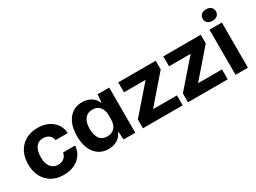

<svg xmlns="http://www.w3.org/2000/svg" viewBox="-43 -1351 2636 1975"><g transform="rotate(-30 1275.5 -363.5)"><path d="M299 9Q178 9 105.5 -67Q33 -143 33 -268Q33 -394 106.5 -470Q180 -546 304 -546Q407 -546 474.5 -490Q542 -434 546 -344H403Q395 -384 367.5 -405Q340 -426 300 -426Q243 -426 212.5 -384Q182 -342 182 -268Q182 -191 213.5 -151Q245 -111 299 -111Q344 -111 371.5 -134Q399 -157 405 -195H548Q542 -103 473.5 -47Q405 9 299 9Z M831 9Q732 9 672.5 -64.5Q613 -138 613 -268Q613 -398 672 -472Q731 -546 831 -546Q891 -546 935.5 -518.5Q980 -491 997 -446H1005L1011 -536H1150V0H1011L1005 -91H997Q980 -46 935.5 -18.5Q891 9 831 9ZM884 -110Q941 -110 972 -146.5Q1003 -183 1003 -242V-295Q1003 -354 972 -390.5Q941 -427 888 -427Q826 -427 794.5 -385Q763 -343 763 -268Q763 -193 793.5 -151.5Q824 -110 884 -110Z M1241 0V-105L1514 -418H1257V-536H1702V-433L1429 -118H1713V0Z M1776 0V-105L2049 -418H1792V-536H2237V-433L1964 -118H2248V0Z M2341 0V-536H2488V0ZM2414 -736Q2449 -736 2471 -717.5Q2493 -699 2493 -667Q2493 -635 2471 -617Q2449 -599 2414 -599Q2379 -599 2357.5 -617Q2336 -635 2336 -667Q2336 -699 2358 -717.5Q2380 -736 2414 -736Z"/></g></svg>

Font: Mona Sans
Style: Bold
Weight: 700
Designer: Deni Anggara
Foundry: GitHub
Version: Version 2.000;Glyphs 3.2.3 (3260)